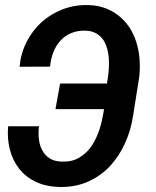

<svg xmlns="http://www.w3.org/2000/svg" viewBox="-20 -742 627 772"><path d="M136.7 -234.4H12.7Q8.3 -183.1 20 -139.2Q31.7 -95.2 58.1 -62.5Q84 -29.8 124.3 -10.7Q164.6 8.3 218.3 9.8Q282.2 11.2 333.5 -11.5Q384.8 -34.2 422.4 -74.2Q440.4 -93.8 455.6 -116.7Q470.7 -139.6 481.9 -164.6Q494.1 -190.9 502.7 -220.2Q511.2 -249.5 515.6 -279.8L539.6 -430.7Q543.5 -464.4 541.5 -497.3Q539.6 -530.3 531.7 -560.1Q523.4 -591.3 508.3 -618.7Q493.2 -646 470.7 -667Q446.3 -690.9 411.9 -705.8Q377.4 -720.7 333 -721.7Q278.8 -722.7 231 -704.1Q183.1 -685.5 146.5 -652.3Q109.9 -618.7 86.7 -572.8Q63.5 -526.9 58.6 -473.6L181.2 -474.1Q184.1 -504.9 194.3 -531.5Q204.6 -558.1 222.7 -578.1Q240.2 -597.7 265.6 -608.6Q291 -619.6 324.2 -618.7Q351.1 -617.7 369.1 -606.4Q387.2 -595.2 397.9 -577.6Q406.7 -562.5 411.4 -544.7Q416 -526.9 417.5 -507.8Q418.9 -487.8 417.7 -468.3Q416.5 -448.7 414.1 -431.6L410.2 -406.2H221.7L203.1 -303.2H398.4L394 -278.3Q390.6 -259.8 385.5 -240.2Q380.4 -220.7 373 -202.6Q367.2 -188 360.1 -174.8Q353 -161.6 344.7 -149.9Q324.7 -123 295.9 -106.7Q267.1 -90.3 226.6 -92.3Q196.8 -93.3 178 -106.2Q159.2 -119.1 148.9 -139.6Q138.7 -159.2 136.2 -184.1Q133.8 -209 136.7 -234.4Z"/></svg>

Font: Roboto Mono SemiBold
Style: Italic
Weight: 600
Italic angle: -10°
Monospace: yes
Designer: Google
Version: Version 3.000